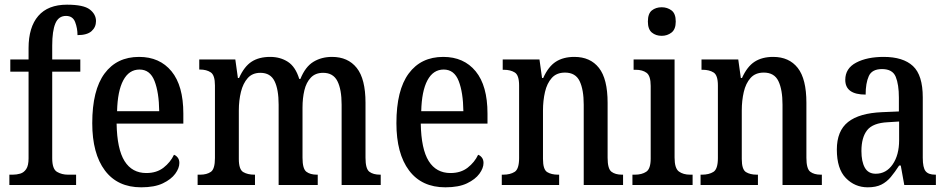

<svg xmlns="http://www.w3.org/2000/svg" viewBox="-20 -790 4050 820"><path d="M20 0V-44H35Q51 -44 66.5 -48.5Q82 -53 92 -68Q102 -83 102 -114V-484H24V-536H102V-584Q102 -674 143.5 -722Q185 -770 266 -770Q337 -770 363.5 -749.5Q390 -729 390 -700Q390 -674 371 -657Q352 -640 311 -640Q311 -669 301 -695.5Q291 -722 262 -722Q230 -722 216.5 -690Q203 -658 203 -595V-536H323V-484H203V-114Q203 -68 223.5 -56Q244 -44 270 -44H305V0Z M583 10Q482 10 428 -62Q374 -134 374 -264Q374 -405 426.5 -476Q479 -547 574 -547Q662 -547 712.5 -485.5Q763 -424 763 -305V-262H478Q480 -153 512 -102Q544 -51 605 -51Q649 -51 678.5 -74Q708 -97 723 -129Q732 -126 739 -117Q746 -108 746 -94Q746 -72 728.5 -48Q711 -24 675.5 -7Q640 10 583 10ZM660 -315Q659 -395 640 -444Q621 -493 576 -493Q531 -493 506.5 -447Q482 -401 480 -315Z M824 0V-44H835Q863 -44 880.5 -56Q898 -68 898 -115V-425Q898 -469 880 -481Q862 -493 834 -493H831V-536H985L996 -457H1001Q1023 -506 1054.5 -526.5Q1086 -547 1134 -547Q1177 -547 1209.5 -526Q1242 -505 1258 -453H1263Q1284 -505 1318.5 -526Q1353 -547 1398 -547Q1466 -547 1503.5 -500Q1541 -453 1541 -351V-116Q1541 -69 1557.5 -56.5Q1574 -44 1603 -44H1606V0H1439V-343Q1439 -408 1421 -443.5Q1403 -479 1360 -479Q1327 -479 1307.5 -458.5Q1288 -438 1280 -404.5Q1272 -371 1272 -331V-116Q1272 -69 1288.5 -56.5Q1305 -44 1333 -44H1337V0H1170V-343Q1170 -408 1152.5 -443.5Q1135 -479 1092 -479Q1058 -479 1038 -456.5Q1018 -434 1009 -397.5Q1000 -361 1000 -318V-111Q1000 -66 1019 -55Q1038 -44 1066 -44H1069V0Z M1882 10Q1781 10 1727 -62Q1673 -134 1673 -264Q1673 -405 1725.5 -476Q1778 -547 1873 -547Q1961 -547 2011.5 -485.5Q2062 -424 2062 -305V-262H1777Q1779 -153 1811 -102Q1843 -51 1904 -51Q1948 -51 1977.5 -74Q2007 -97 2022 -129Q2031 -126 2038 -117Q2045 -108 2045 -94Q2045 -72 2027.5 -48Q2010 -24 1974.5 -7Q1939 10 1882 10ZM1959 -315Q1958 -395 1939 -444Q1920 -493 1875 -493Q1830 -493 1805.5 -447Q1781 -401 1779 -315Z M2123 0V-44H2129Q2159 -44 2178 -56Q2197 -68 2197 -115V-425Q2197 -469 2178.5 -480.5Q2160 -492 2132 -492H2127V-536H2284L2295 -457H2300Q2322 -506 2354 -526.5Q2386 -547 2433 -547Q2501 -547 2538 -500Q2575 -453 2575 -351V-116Q2575 -69 2591.5 -56.5Q2608 -44 2636 -44H2641V0H2473V-343Q2473 -407 2455.5 -443.5Q2438 -480 2393 -480Q2357 -480 2336.5 -457Q2316 -434 2307.5 -397Q2299 -360 2299 -318V-111Q2299 -66 2317 -55Q2335 -44 2363 -44H2368V0Z M2806 -637Q2781 -637 2764 -651Q2747 -665 2747 -698Q2747 -732 2764 -745.5Q2781 -759 2806 -759Q2830 -759 2848 -745.5Q2866 -732 2866 -698Q2866 -665 2848 -651Q2830 -637 2806 -637ZM2681 0V-44H2692Q2721 -44 2740 -56.5Q2759 -69 2759 -113V-423Q2759 -466 2741.5 -479Q2724 -492 2695 -492H2686V-536H2861V-117Q2861 -71 2879.5 -57.5Q2898 -44 2927 -44H2938V0Z M2972 0V-44H2978Q3008 -44 3027 -56Q3046 -68 3046 -115V-425Q3046 -469 3027.5 -480.5Q3009 -492 2981 -492H2976V-536H3133L3144 -457H3149Q3171 -506 3203 -526.5Q3235 -547 3282 -547Q3350 -547 3387 -500Q3424 -453 3424 -351V-116Q3424 -69 3440.5 -56.5Q3457 -44 3485 -44H3490V0H3322V-343Q3322 -407 3304.5 -443.5Q3287 -480 3242 -480Q3206 -480 3185.5 -457Q3165 -434 3156.5 -397Q3148 -360 3148 -318V-111Q3148 -66 3166 -55Q3184 -44 3212 -44H3217V0Z M3686 10Q3631 10 3592.5 -29.5Q3554 -69 3554 -151Q3554 -231 3602 -269Q3650 -307 3748 -311L3819 -314V-373Q3819 -429 3805.5 -462Q3792 -495 3747 -495Q3704 -495 3690.5 -465Q3677 -435 3677 -386Q3590 -386 3590 -449Q3590 -498 3636.5 -522.5Q3683 -547 3754 -547Q3837 -547 3879 -508Q3921 -469 3921 -374V-116Q3921 -74 3933 -59Q3945 -44 3974 -44H3977V0H3842L3827 -83H3820Q3802 -55 3784.5 -34Q3767 -13 3744 -1.5Q3721 10 3686 10ZM3720 -48Q3765 -48 3792.5 -88Q3820 -128 3820 -191V-271L3772 -268Q3708 -265 3683.5 -234Q3659 -203 3659 -145Q3659 -100 3673.5 -74Q3688 -48 3720 -48Z"/></svg>

Font: Noto Serif Lao Condensed Medium
Style: Regular
Weight: 500
Width: 3
Designer: Monotype Design Team
Foundry: Monotype Imaging Inc.
Version: Version 2.003; ttfautohint (v1.8.4.7-5d5b)